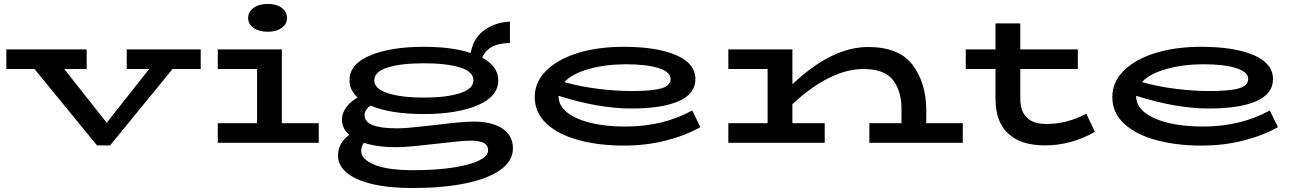

<svg xmlns="http://www.w3.org/2000/svg" viewBox="-20 -720 6533 968"><path d="M992 -372H850L535 13H469L154 -372H12V-471H417V-372H304L518 -101L732 -372H619V-471H992Z M1231 -629Q1231 -660 1258 -680Q1285 -700 1329 -700Q1375 -700 1401 -680Q1427 -660 1427 -629Q1427 -599 1400.5 -579.5Q1374 -560 1329 -560Q1285 -560 1258 -579.5Q1231 -599 1231 -629ZM1587 -99V0H1078V-99H1276V-372H1078V-471H1401V-99Z M2566 28Q2566 92 2502 137Q2438 182 2324 205Q2210 228 2061 228Q1938 228 1853 207Q1768 186 1726 149Q1684 112 1684 65Q1684 1 1741 -40Q1704 -72 1704 -118Q1704 -150 1726 -179.5Q1748 -209 1783 -228Q1742 -266 1742 -315Q1742 -397 1846 -440.5Q1950 -484 2117 -484Q2259 -484 2353 -453Q2367 -530 2423 -569Q2479 -608 2551 -611V-503Q2442 -503 2411 -429Q2492 -386 2492 -315Q2492 -233 2387.5 -189Q2283 -145 2117 -145Q1947 -145 1848 -188Q1818 -167 1818 -139Q1818 -73 1980 -73Q2025 -73 2094 -81Q2163 -89 2176 -90Q2312 -107 2369 -107Q2461 -107 2513.5 -71.5Q2566 -36 2566 28ZM1867 -315Q1867 -272 1935.5 -250Q2004 -228 2117 -228Q2230 -228 2298.5 -250Q2367 -272 2367 -315Q2367 -359 2299 -380Q2231 -401 2117 -401Q2003 -401 1935 -380Q1867 -359 1867 -315ZM2441 38Q2441 13 2419.5 1Q2398 -11 2353 -11Q2321 -11 2264.5 -4.5Q2208 2 2196 3Q2119 12 2067.5 17Q2016 22 1973 22Q1881 22 1815 0Q1801 17 1801 41Q1801 83 1867.5 110.5Q1934 138 2061 138Q2181 138 2266.5 124.5Q2352 111 2396.5 88.5Q2441 66 2441 38Z M3511 -79Q3437 -37 3337.5 -11.5Q3238 14 3125 14Q3000 14 2898 -13.5Q2796 -41 2736 -96Q2676 -151 2676 -231Q2676 -306 2733.5 -363.5Q2791 -421 2892.5 -452.5Q2994 -484 3124 -484Q3292 -484 3389 -442Q3486 -400 3486 -321Q3486 -247 3402 -210Q3318 -173 3162 -173Q2998 -173 2796 -237V-235Q2796 -188 2839 -153.5Q2882 -119 2958 -100.5Q3034 -82 3132 -82Q3323 -82 3470 -163ZM2825 -306Q2907 -283 2997 -272Q3087 -261 3165 -261Q3267 -261 3314 -274.5Q3361 -288 3361 -322Q3361 -357 3301 -376.5Q3241 -396 3135 -396Q3035 -396 2950 -372.5Q2865 -349 2825 -306Z M4834 -99V0H4363V-99H4525V-173Q4525 -260 4482.5 -316Q4440 -372 4333 -372Q4167 -372 3975 -195V-99H4138V0H3652V-99H3850V-372H3652V-471H3975V-295Q4173 -483 4357 -483Q4514 -483 4582 -391.5Q4650 -300 4650 -163V-99Z M5500 -55Q5380 13 5248 13Q5127 13 5063 -46.5Q4999 -106 4999 -221V-372H4849V-471H4999V-602H5124V-471H5414V-372H5124V-223Q5124 -95 5256 -95Q5360 -95 5457 -147Z M6423 -79Q6349 -37 6249.5 -11.5Q6150 14 6037 14Q5912 14 5810 -13.5Q5708 -41 5648 -96Q5588 -151 5588 -231Q5588 -306 5645.5 -363.5Q5703 -421 5804.5 -452.5Q5906 -484 6036 -484Q6204 -484 6301 -442Q6398 -400 6398 -321Q6398 -247 6314 -210Q6230 -173 6074 -173Q5910 -173 5708 -237V-235Q5708 -188 5751 -153.5Q5794 -119 5870 -100.5Q5946 -82 6044 -82Q6235 -82 6382 -163ZM5737 -306Q5819 -283 5909 -272Q5999 -261 6077 -261Q6179 -261 6226 -274.5Q6273 -288 6273 -322Q6273 -357 6213 -376.5Q6153 -396 6047 -396Q5947 -396 5862 -372.5Q5777 -349 5737 -306Z"/></svg>

Font: BioRhyme Expanded
Style: Bold
Weight: 700
Width: 7
Designer: Aoife Mooney
Foundry: Aoife Mooney Type
Version: Version 1.000